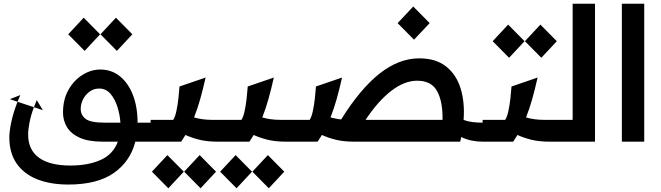

<svg xmlns="http://www.w3.org/2000/svg" viewBox="-20 -760 3548 1030"><path d="M347 230Q251 230 180 202Q109 174 69.5 117.5Q30 61 30 -23Q30 -53 40 -102.5Q50 -152 74 -214L33 -228L89 -250Q81 -232 74 -214L162 -185Q146 -142 138.5 -104Q131 -66 131 -38Q131 44 189 86Q247 128 358 128Q453 128 520 98Q587 68 612 0H531Q454 0 407 -21.5Q360 -43 339 -78.5Q318 -114 318 -156Q318 -226 347 -277.5Q376 -329 422 -358Q468 -387 518 -387Q578 -387 623 -351Q668 -315 693 -250.5Q718 -186 718 -102H788V0H706Q679 106 590.5 168Q502 230 347 230ZM541 -102H626Q623 -146 609.5 -188Q596 -230 572 -257.5Q548 -285 512 -285Q483 -285 460.5 -268.5Q438 -252 425.5 -227Q413 -202 413 -176Q413 -143 439 -122.5Q465 -102 541 -102ZM177 -223 210 -169 162 -185Q169 -204 177 -223ZM434 -487 346 -576 429 -665 517 -576ZM607 -487 519 -576 602 -665 690 -576Z M788 0V-117H909Q919 -131 926 -163Q933 -195 937 -231.5Q941 -268 943 -296L1083 -344Q1069 -282 1054.5 -230Q1040 -178 1021 -130Q1065 -117 1119 -117H1154V0H1148Q1091 0 1049 -10.5Q1007 -21 975 -36Q964 -18 952 0ZM883 250 795 161 878 72 966 161ZM1056 250 968 161 1051 72 1139 161Z M1154 0V-117H1275Q1285 -131 1292 -163Q1299 -195 1303 -231.5Q1307 -268 1309 -296L1449 -344Q1435 -282 1420.5 -230Q1406 -178 1387 -130Q1431 -117 1485 -117H1520V0H1514Q1457 0 1415 -10.5Q1373 -21 1341 -36Q1330 -18 1318 0ZM1249 250 1161 161 1244 72 1332 161ZM1422 250 1334 161 1417 72 1505 161Z M1520 0V-117H1641Q1651 -131 1658 -163Q1665 -195 1669 -231.5Q1673 -268 1675 -296L1815 -344Q1801 -282 1786.5 -230Q1772 -178 1753 -130Q1779 -123 1810 -119Q1913 -284 2016.5 -365.5Q2120 -447 2229 -447Q2318 -447 2373 -403.5Q2428 -360 2451 -285.5Q2474 -211 2467 -117Q2490 -108 2515.5 -105Q2541 -102 2569 -102V0Q2539 0 2510 -6Q2481 -12 2454 -25Q2452 -13 2449 0H1880Q1823 0 1781 -10.5Q1739 -21 1707 -36Q1696 -18 1684 0ZM2218 -327Q2150 -327 2079.5 -273Q2009 -219 1941 -117H2354Q2356 -213 2325.5 -270Q2295 -327 2218 -327ZM2201 -547 2113 -636 2197 -725 2285 -636Z M2569 0V-117H2690Q2700 -131 2707 -163Q2714 -195 2718 -231.5Q2722 -268 2724 -296L2864 -344Q2850 -282 2835.5 -230Q2821 -178 2802 -130Q2846 -117 2900 -117H2935V0H2929Q2872 0 2830 -10.5Q2788 -21 2756 -36Q2745 -18 2733 0ZM2711 -450 2623 -539 2706 -628 2794 -539ZM2884 -450 2796 -539 2879 -628 2967 -539Z M2935 0V-117H3052V-740H3172V0Z M3316 -740H3436V0H3316Z"/></svg>

Font: Lexend SemiBold
Style: Regular
Weight: 600
Designer: Bonnie Shaver-Troup, Thomas Jockin
Foundry: Lexend
Version: Version 1.005; ttfautohint (v1.8.3)